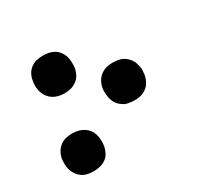

<svg xmlns="http://www.w3.org/2000/svg" viewBox="-121 -669 842 819"><g transform="rotate(-30 300.0 -260.0)"><path d="M179 -342Q165 -342 150.5 -345.5Q136 -349 124.5 -356.5Q113 -364 104.5 -375Q96 -386 91.5 -399.5Q87 -413 86.5 -428Q86 -443 89 -458Q91 -473 99 -487.5Q107 -502 120 -511.5Q133 -521 148.5 -524.5Q164 -528 180 -528Q194 -528 208.5 -525Q223 -522 235 -514.5Q247 -507 255.5 -495.5Q264 -484 268 -470.5Q272 -457 272.5 -442Q273 -427 271 -413Q268 -397 260.5 -383Q253 -369 239 -359Q225 -349 210 -345.5Q195 -342 179 -342ZM422 -167Q414 -167 405.5 -168Q397 -169 388.5 -171Q380 -173 373.5 -177Q367 -181 360.5 -186Q354 -191 349 -197Q344 -203 340.5 -210Q337 -217 334.5 -225Q332 -233 331 -241Q330 -249 329.5 -259.5Q329 -270 330 -275L331 -282Q333 -292 336.5 -301Q340 -310 346 -318.5Q352 -327 360 -333.5Q368 -340 377 -344.5Q386 -349 397 -351Q408 -353 415 -353H423Q431 -353 440 -352Q449 -351 457 -349Q465 -347 472 -343Q479 -339 485 -334Q491 -329 496 -323Q501 -317 505 -310Q509 -303 511 -295Q513 -287 515 -279Q517 -271 516.5 -260.5Q516 -250 515 -245L514 -238Q512 -228 508.5 -219Q505 -210 499.5 -201.5Q494 -193 486 -186.5Q478 -180 468.5 -175.5Q459 -171 448 -169Q437 -167 430 -167ZM121 8Q107 8 92.5 5Q78 2 66.5 -5.5Q55 -13 46.5 -24.5Q38 -36 33.5 -49.5Q29 -63 28.5 -78Q28 -93 30 -107Q33 -123 41 -137Q49 -151 62 -161Q75 -171 90.5 -174.5Q106 -178 122 -178Q136 -178 150.5 -174.5Q165 -171 177 -163.5Q189 -156 197.5 -145Q206 -134 210 -120.5Q214 -107 214.5 -92Q215 -77 213 -62Q210 -47 202.5 -32.5Q195 -18 181.5 -8.5Q168 1 152.5 4.5Q137 8 121 8Z"/></g></svg>

Font: Iosevka Aile Extrabold
Style: Italic
Weight: 800
Italic angle: -9°
Designer: Belleve Invis
Foundry: Belleve Invis
Version: Version 31.1.0; ttfautohint (v1.8.4)